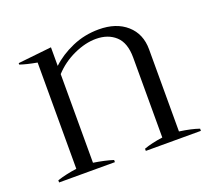

<svg xmlns="http://www.w3.org/2000/svg" viewBox="-93 -627 826 747"><g transform="rotate(-20 320.0 -253.5)"><path d="M620 -9V0H392V-9Q425 -21 470 -27V-358Q470 -419 439 -447.5Q408 -476 358 -476Q314 -476 266 -454Q218 -432 183 -394V-27Q229 -20 264 -9V0H33V-9Q70 -21 114 -27V-467Q70 -475 44 -484V-490L183 -505V-428Q219 -462 270.5 -484.5Q322 -507 381 -507Q453 -507 496 -469Q539 -431 539 -367V-27Q589 -20 620 -9Z"/></g></svg>

Font: Trirong Light
Style: Regular
Weight: 300
Designer: Katatrad Team
Foundry: CadsonDemak
Version: Version 1.001